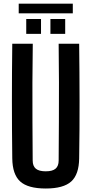

<svg xmlns="http://www.w3.org/2000/svg" viewBox="-20 -1044 510 1072"><path d="M235.5 8.5Q136 8.5 92.8 -30.8Q49.5 -70 48.5 -160Q46.5 -320 46.5 -480.2Q46.5 -640.5 48.5 -800H163Q161.5 -693.5 161 -583.8Q160.5 -474 161.2 -364.2Q162 -254.5 162.5 -148Q162.5 -117 180 -102.2Q197.5 -87.5 235.5 -87.5Q273 -87.5 290.2 -102.2Q307.5 -117 307.5 -148Q308 -254.5 308.8 -364.2Q309.5 -474 309.2 -583.8Q309 -693.5 307.5 -800H422Q424 -640.5 424.2 -480.2Q424.5 -320 422 -160Q421 -70 377.8 -30.8Q334.5 8.5 235.5 8.5ZM261.5 -855V-938H344V-855ZM126.5 -855V-938H209V-855ZM84.5 -1023.5H386.5V-969.5H84.5Z"/></svg>

Font: Big Shoulders Text Thin
Style: Bold
Weight: 700
Version: Version 2.002